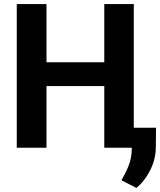

<svg xmlns="http://www.w3.org/2000/svg" viewBox="-20 -731 792 950"><path d="M642 0V-711H496V-423H210V-711H63V0H210V-305H496V0ZM581 161 655 199C669 187 682 174 694 158C724 118 751 64 751 -3L752 -99H632V4C632 74 605 115 581 161Z"/></svg>

Font: Asimov
Style: Regular
Weight: 500
Designer: Google
Version: Version 2.000980; 2014